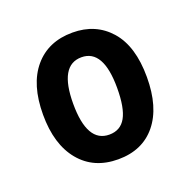

<svg xmlns="http://www.w3.org/2000/svg" viewBox="-75 -796 493 497"><g transform="rotate(-20 171.5 -547.5)"><path d="M314 -548Q314 -465 276.5 -419Q239 -373 172 -373Q105 -373 66.5 -419.5Q28 -466 28 -548Q28 -631 66.5 -676.5Q105 -722 172 -722Q236 -722 275 -677.5Q314 -633 314 -548ZM111 -548Q111 -441 172 -441Q203 -441 217.5 -467Q232 -493 232 -548Q232 -654 172 -654Q111 -654 111 -548Z"/></g></svg>

Font: Noto Sans Sinhala Condensed SemiBold
Style: Regular
Weight: 600
Width: 3
Designer: Jelle Bosma - Monotype Design Team
Foundry: Monotype Imaging Inc.
Version: Version 2.006; ttfautohint (v1.8.4.7-5d5b)